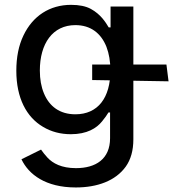

<svg xmlns="http://www.w3.org/2000/svg" viewBox="-20 -573 729 808"><path d="M299 215.9C389.6 215.9 466.3 187.9 509.2 128.2C530.5 98.4 541.2 60 541.2 13.5V-545.5H445.3V-457.7H437.5C424.7 -479 404.1 -512.8 362.2 -535.5C341.3 -546.9 313.6 -552.6 279.1 -552.6C189.6 -552.6 117.9 -506.4 78.5 -423.3C58.6 -381.7 48.7 -332.4 48.7 -275.2C48.7 -160.2 91.6 -79.9 161.2 -39.1C195.7 -18.5 234.7 -8.2 278.1 -8.2C346.2 -8.2 386.4 -33.4 409.4 -62.1C421.2 -76.3 430 -88.8 436.4 -99.8H443.2V8.5C443.2 96.2 383.2 134.6 299.7 134.6C238.6 134.6 202.1 114.3 179.7 90.2C168.7 77.8 159.4 66.8 152.7 56.5L70.3 97.3C100.5 160.9 171.5 215.9 299 215.9ZM297.2 -92C231.9 -92 187.5 -125 164.8 -180.4C153.4 -207.7 147.7 -239.7 147.7 -276.3C147.7 -389.2 201.3 -467.3 297.2 -467.3C361.5 -467.3 405.2 -433.2 427.9 -376.1C438.9 -347.3 444.6 -314.3 444.6 -276.3C444.6 -161.2 392 -92 297.2 -92ZM689.3 -230.8 680.4 -301.5H367.9V-236.2Z"/></svg>

Font: Inter 465
Style: Regular
Weight: 400
Designer: Rasmus Andersson
Foundry: rsms
Version: Version 3.019;Glyphs 3.1.2 (3151)